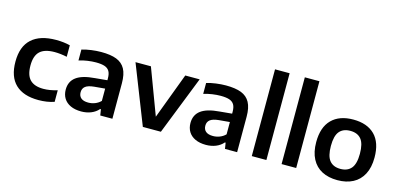

<svg xmlns="http://www.w3.org/2000/svg" viewBox="-72 -1262 3574 1727"><g transform="rotate(15 1715.0 -399.0)"><path d="M43 -271.5Q43 -412.5 120.8 -483.2Q198.5 -554 347.5 -554Q419 -554 477.5 -539V-432Q416.5 -445 362.5 -445Q269.5 -445 226 -404Q182.5 -363 182.5 -273Q182.5 -182 223.5 -140.5Q264.5 -99 347.5 -99Q377 -99 407.5 -104Q438 -109 477.5 -120V-12.5Q411.5 10 331 10Q190.5 10 116.8 -60.5Q43 -131 43 -271.5Z M1018.5 -330V0H905.5L896.5 -56H889.5Q862 -24 820.2 -7.2Q778.5 9.5 729 9.5Q671 9.5 629.5 -9.8Q588 -29 566.5 -64Q545 -99 545 -145.5Q545 -221 600 -262.2Q655 -303.5 773 -312.5L885.5 -323V-339.5Q885.5 -382.5 871.2 -406.8Q857 -431 826.8 -441.2Q796.5 -451.5 745.5 -451.5Q709.5 -451.5 667.5 -445.5Q625.5 -439.5 588 -427.5V-529Q627.5 -541 675.8 -547.5Q724 -554 767.5 -554Q856 -554 910.5 -532.8Q965 -511.5 991.8 -462.8Q1018.5 -414 1018.5 -330ZM885.5 -130.5V-245L785 -236Q729.5 -230.5 705 -211.2Q680.5 -192 680.5 -157Q680.5 -122 703 -103Q725.5 -84 770 -84Q801.5 -84 831.8 -95.5Q862 -107 885.5 -130.5Z M1551 -545.5H1685L1470 0H1302L1087.5 -545.5H1231L1391 -119Z M2180 -330V0H2067L2058 -56H2051Q2023.5 -24 1981.8 -7.2Q1940 9.5 1890.5 9.5Q1832.5 9.5 1791 -9.8Q1749.5 -29 1728 -64Q1706.5 -99 1706.5 -145.5Q1706.5 -221 1761.5 -262.2Q1816.5 -303.5 1934.5 -312.5L2047 -323V-339.5Q2047 -382.5 2032.8 -406.8Q2018.5 -431 1988.2 -441.2Q1958 -451.5 1907 -451.5Q1871 -451.5 1829 -445.5Q1787 -439.5 1749.5 -427.5V-529Q1789 -541 1837.2 -547.5Q1885.5 -554 1929 -554Q2017.5 -554 2072 -532.8Q2126.5 -511.5 2153.2 -462.8Q2180 -414 2180 -330ZM2047 -130.5V-245L1946.5 -236Q1891 -230.5 1866.5 -211.2Q1842 -192 1842 -157Q1842 -122 1864.5 -103Q1887 -84 1931.5 -84Q1963 -84 1993.2 -95.5Q2023.5 -107 2047 -130.5Z M2316.5 0V-808H2452.5V0Z M2594 0V-808H2730V0Z M2843.5 -272Q2843.5 -411 2914.8 -482.5Q2986 -554 3115 -554Q3244.5 -554 3315.5 -483Q3386.5 -412 3386.5 -272.5Q3386.5 -180 3353.2 -116.8Q3320 -53.5 3259 -21.8Q3198 10 3115 10Q3031.5 10 2970.8 -21.5Q2910 -53 2876.8 -116.2Q2843.5 -179.5 2843.5 -272ZM3250.5 -271.5Q3250.5 -366.5 3216 -407.8Q3181.5 -449 3115 -449Q3048.5 -449 3014.2 -408Q2980 -367 2980 -273Q2980 -178.5 3014.2 -136.8Q3048.5 -95 3115 -95Q3181.5 -95 3216 -136.5Q3250.5 -178 3250.5 -271.5Z"/></g></svg>

Font: Encode Sans Semi Expanded SmBd
Style: Regular
Weight: 600
Width: 6
Designer: Multiple Designers
Foundry: Impallari Type
Version: Version 2.000